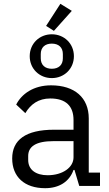

<svg xmlns="http://www.w3.org/2000/svg" viewBox="-20 -976 574 1008"><path d="M263 -814 357 -919 297 -956 222 -840ZM252 -566C317 -566 368 -615 368 -681C368 -747 317 -796 252 -796C187 -796 136 -747 136 -681C136 -615 187 -566 252 -566ZM252 -615C216 -615 194 -635 194 -670V-692C194 -727 216 -747 252 -747C288 -747 310 -727 310 -692V-670C310 -635 288 -615 252 -615ZM396 0H505V-70H446V-354C446 -463 372 -528 248 -528C155 -528 93 -482 65 -427L113 -382C141 -429 182 -459 244 -459C326 -459 366 -419 366 -346V-295H264C114 -295 44 -241 44 -144C44 -48 108 12 217 12C289 12 344 -21 366 -84H371ZM230 -56C168 -56 128 -85 128 -136V-157C128 -207 169 -235 260 -235H366V-150C366 -97 309 -56 230 -56Z"/></svg>

Font: Braiins Sans
Style: Regular
Weight: 400
Designer: Mike Abbink, Paul van der Laan, Pieter van Rosmalen, Jiri Chlebus, Lubos Buracinsky
Foundry: Bold Monday, Sudetype
Version: Version 1.000;hotconv 1.0.109;makeotfexe 2.5.65596